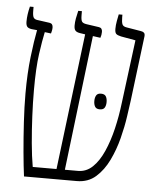

<svg xmlns="http://www.w3.org/2000/svg" viewBox="-49 -690 607 732"><g transform="rotate(5 254.5 -323.5)"><path d="M70 0Q65 -37 60 -92Q55 -147 51.5 -206Q48 -265 48 -315Q48 -393 55.5 -456.5Q63 -520 71 -560L50 -562Q37 -564 32.5 -570Q28 -576 28 -589Q28 -603 30 -617Q32 -631 36 -647H50V-632Q50 -613 54.5 -606Q59 -599 73 -598L116 -592Q129 -590 129 -575Q129 -568 127.5 -562Q126 -556 125 -552L101 -555Q94 -523 86.5 -470Q79 -417 79 -331Q79 -284 81.5 -231.5Q84 -179 88.5 -129Q93 -79 100 -39H191L255 -560L235 -563Q222 -565 217 -571Q212 -577 212 -590Q212 -603 214.5 -617Q217 -631 221 -647H235V-632Q235 -614 239 -607.5Q243 -601 257 -599L305 -592Q318 -590 318 -575Q318 -563 314 -552L285 -556L223 -39H273Q305 -39 329 -62Q353 -85 370.5 -124.5Q388 -164 399.5 -212.5Q411 -261 417 -312L448 -554L392 -564Q378 -567 373 -572Q368 -577 368 -591Q368 -605 371 -621.5Q374 -638 376 -647H390V-637Q390 -619 393.5 -610.5Q397 -602 411 -600L465 -591Q473 -590 477.5 -586Q482 -582 481 -572L450 -322Q447 -301 441.5 -262Q436 -223 424.5 -178Q413 -133 393.5 -92.5Q374 -52 344.5 -26Q315 0 272 0ZM312 -310Q312 -323 317 -331.5Q322 -340 335 -340Q349 -340 354 -331.5Q359 -323 359 -310Q359 -297 354 -288.5Q349 -280 335 -280Q322 -280 317 -288.5Q312 -297 312 -310Z"/></g></svg>

Font: Noto Serif Hebrew ExtraCondensed ExtraLight
Style: Regular
Weight: 200
Width: 2
Designer: Monotype Design Team
Foundry: Monotype Imaging Inc.
Version: Version 2.004; ttfautohint (v1.8.4.7-5d5b)